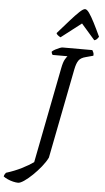

<svg xmlns="http://www.w3.org/2000/svg" viewBox="-194 -1009 683 1252"><g transform="rotate(5 147.0 -383.0)"><path d="M-26 200Q-40 200 -59 195.5Q-78 191 -95.5 183Q-113 175 -123 167Q-121 158 -117 151.5Q-113 145 -110 142Q-55 125 -9.5 102Q36 79 67 57L189 -568Q197 -610 208 -628Q219 -646 223 -650H126Q123 -653 120.5 -659Q118 -665 118 -671Q126 -679 140 -686.5Q154 -694 167 -699Q180 -704 186 -704H381Q383 -700 388 -690.5Q393 -681 391 -668L343 -655Q310 -647 296.5 -628Q283 -609 275 -569L160 19Q146 48 120.5 79.5Q95 111 66.5 138.5Q38 166 13 183Q-12 200 -26 200ZM167 -769Q157 -774 149 -780.5Q141 -787 139 -794Q183 -844 217 -882.5Q251 -921 275 -943.5Q299 -966 311 -966Q323 -966 338.5 -944Q354 -922 374 -883Q394 -844 417 -794Q412 -787 406 -779.5Q400 -772 388 -769L299 -871Z"/></g></svg>

Font: Texturina 12pt Medium
Style: Italic
Weight: 500
Italic angle: -11°
Designer: Guillermo Torres Carreño
Foundry: Omnibus-Type
Version: Version 1.002